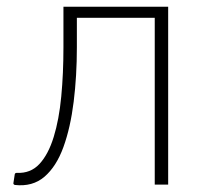

<svg xmlns="http://www.w3.org/2000/svg" viewBox="-20 -550 616 572"><path d="M24 1Q19 -1 20 -5L24 -31Q25 -35 30 -35Q71 -33 97.5 -61.5Q124 -90 140 -142Q156 -194 162.5 -262.5Q169 -331 169 -409V-530H481V0H441V-497H209V-409Q209 -324 199.5 -247Q190 -170 169 -112Q148 -54 112.5 -23.5Q77 7 24 1Z"/></svg>

Font: Libre Franklin Thin
Style: Regular
Weight: 100
Designer: Pablo Impallari, Rodrigo Fuenzalida, Nhung Nguyen
Foundry: Impallari Type
Version: Version 3.000